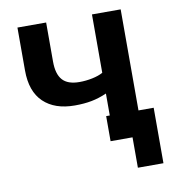

<svg xmlns="http://www.w3.org/2000/svg" viewBox="-75 -590 716 784"><g transform="rotate(-10 283.0 -198.5)"><path d="M434 126V0H343V-104H358V-195Q326 -181 295 -175Q264 -169 225 -169Q142 -169 95.5 -213.5Q49 -258 49 -345V-523H168V-361Q168 -309 190 -284.5Q212 -260 260 -260Q287 -260 313.5 -265.5Q340 -271 358 -281V-523H477V-104H540V126Z"/></g></svg>

Font: Rising Sun SemiBold
Style: Regular
Weight: 600
Designer: Matt McInerney, Pablo Impallari, Rodrigo Fuenzalida (Raleway font), Stephen Hutchings (Greek), Cristiano Sobral (main ch
Foundry: The Rising Sun Project Authors
Version: Version 4.327; ttfautohint (v1.8.4.7-5d5b-dirty)